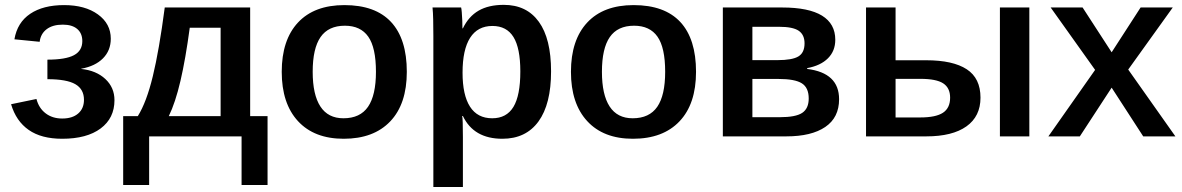

<svg xmlns="http://www.w3.org/2000/svg" viewBox="-20 -559 4847 787"><path d="M234.9 9.8Q149.4 9.8 97.7 -26.4Q45.9 -62.5 25.4 -131.8L129.4 -153.3Q139.2 -115.7 167 -94.5Q194.8 -73.2 234.9 -73.2Q276.9 -73.2 300.5 -93.8Q324.2 -114.3 324.2 -149.9Q324.2 -193.4 288.8 -213.9Q253.4 -234.4 174.3 -234.4V-314.5Q249 -314.5 283.2 -332.8Q317.4 -351.1 317.4 -390.6Q317.4 -422.4 296.6 -440.2Q275.9 -458 237.3 -458Q195.8 -458 171.1 -439.2Q146.5 -420.4 142.6 -387.7L39.1 -397.9Q50.8 -466.8 103.8 -502.4Q156.7 -538.1 242.7 -538.1Q328.6 -538.1 381.3 -500Q434.1 -461.9 434.1 -400.4Q434.1 -352.1 402.1 -319.8Q370.1 -287.6 313 -277.3V-276.4Q374.5 -270 411.9 -235.1Q449.2 -200.2 449.2 -148.4Q449.2 -74.7 392.6 -32.5Q335.9 9.8 234.9 9.8Z M591.3 0V199.2H484.9V-83H544.9Q580.6 -140.1 606.4 -246.6Q632.3 -353 655.3 -528.3H1005.4V-83H1076.7V199.2H970.2V0ZM671.9 -83H884.3V-445.3H757.8Q740.7 -317.4 719.7 -227.5Q698.7 -137.7 671.9 -83Z M1647.5 -264.6Q1647.5 -132.8 1579.6 -61.5Q1511.7 9.8 1388.7 9.8Q1268.1 9.8 1201.4 -62.5Q1134.8 -134.8 1134.8 -264.6Q1134.8 -395 1201.4 -466.6Q1268.1 -538.1 1391.6 -538.1Q1518.6 -538.1 1583 -468.8Q1647.5 -399.4 1647.5 -264.6ZM1521 -264.6Q1521 -363.8 1489.5 -408.7Q1458 -453.6 1393.6 -453.6Q1326.2 -453.6 1293.9 -407Q1261.7 -360.4 1261.7 -264.6Q1261.7 -170.9 1293.2 -122.6Q1324.7 -74.2 1387.7 -74.2Q1456.1 -74.2 1488.5 -121.3Q1521 -168.5 1521 -264.6Z M2238.8 -266.6Q2238.8 -132.3 2187.3 -61.3Q2135.7 9.8 2039.1 9.8Q1921.9 9.8 1877.4 -83.5H1874.5Q1877.4 -72.3 1877.4 3.4V207.5H1756.3V-411.1Q1756.3 -449.7 1755.6 -479Q1754.9 -508.3 1752.9 -528.3H1870.1Q1871.6 -523.9 1872.8 -508.8Q1874 -493.7 1874.8 -475.3Q1875.5 -457 1875.5 -442.9H1877.4Q1900.9 -491.7 1941.9 -515.4Q1982.9 -539.1 2044.9 -539.1Q2138.7 -539.1 2188.7 -469.7Q2238.8 -400.4 2238.8 -266.6ZM2112.8 -266.1Q2112.8 -361.8 2084.7 -407.2Q2056.6 -452.6 1998.5 -452.6Q1938 -452.6 1907 -404.1Q1876 -355.5 1876 -261.2Q1876 -169.4 1906.5 -121.8Q1937 -74.2 1997.6 -74.2Q2056.2 -74.2 2084.5 -120.8Q2112.8 -167.5 2112.8 -266.1Z M2833 -264.6Q2833 -132.8 2765.1 -61.5Q2697.3 9.8 2574.2 9.8Q2453.6 9.8 2387 -62.5Q2320.3 -134.8 2320.3 -264.6Q2320.3 -395 2387 -466.6Q2453.6 -538.1 2577.1 -538.1Q2704.1 -538.1 2768.6 -468.8Q2833 -399.4 2833 -264.6ZM2706.5 -264.6Q2706.5 -363.8 2675 -408.7Q2643.6 -453.6 2579.1 -453.6Q2511.7 -453.6 2479.5 -407Q2447.3 -360.4 2447.3 -264.6Q2447.3 -170.9 2478.8 -122.6Q2510.3 -74.2 2573.2 -74.2Q2641.6 -74.2 2674.1 -121.3Q2706.5 -168.5 2706.5 -264.6Z M3186 -528.3Q3294.9 -528.3 3349.4 -494.9Q3403.8 -461.4 3403.8 -396Q3403.8 -350.1 3373.8 -320.1Q3343.8 -290 3288.6 -279.8V-276.4Q3419.4 -260.3 3419.4 -152.3Q3419.4 -77.1 3362.8 -38.6Q3306.2 0 3203.1 0H2942.9V-528.3ZM3064 -312.5H3166.5Q3227.1 -312.5 3252.4 -327.6Q3277.8 -342.8 3277.8 -381.3Q3277.8 -416.5 3253.9 -432.9Q3230 -449.2 3173.3 -449.2H3064ZM3064 -78.6H3176.3Q3241.7 -78.6 3268.3 -96.4Q3294.9 -114.3 3294.9 -155.3Q3294.9 -199.7 3266.6 -217.5Q3238.3 -235.4 3170.4 -235.4H3064Z M3776.4 -312Q3886.2 -312 3942.6 -275.1Q3999 -238.3 3999 -158.7Q3999 -82 3941.4 -41Q3883.8 0 3776.9 0H3529.8V-528.3H3650.9V-312ZM4199.2 -528.3V0H4078.6V-528.3ZM3650.9 -77.6H3752.4Q3815.9 -77.6 3845.2 -96.9Q3874.5 -116.2 3874.5 -158.7Q3874.5 -198.7 3846.2 -217.3Q3817.9 -235.8 3752.9 -235.8H3650.9Z M4536.6 -199.7 4406.2 0H4277.3L4468.8 -272.5L4286.6 -528.3H4417.5L4536.6 -344.7L4655.3 -528.3H4787.1L4604.5 -273.9L4797.9 0H4666Z"/></svg>

Font: Arimo SemiBold
Style: Regular
Weight: 600
Designer: Steve Matteson
Foundry: Monotype Imaging Inc.
Version: Version 1.33